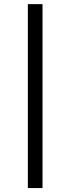

<svg xmlns="http://www.w3.org/2000/svg" viewBox="-20 -827 346 946"><path d="M189.5 99.6H117.2V-806.6H189.5Z"/></svg>

Font: Pretendard Std Variable
Style: Regular
Weight: 400
Designer: Base glyphs from Inter by Rasmus Andersson; Hangeul glyphs from Noto Sans CJK(Source Han Sans) by Jang Soo-young and Kan
Foundry: Kil Hyung-jin
Version: Version 1.309;Glyphs 3.2 (3225)